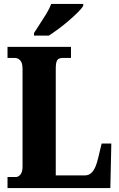

<svg xmlns="http://www.w3.org/2000/svg" viewBox="-20 -951 604 971"><path d="M18 0V-56H62Q73 -56 83.5 -68.5Q94 -81 94 -109V-602Q94 -633 82.5 -645.5Q71 -658 55 -658H18V-714H339V-658H298Q276 -658 269 -646Q262 -634 262 -605V-64H411Q433 -64 449 -84Q465 -104 476 -150L494 -225H543L538 0ZM152 -784Q165 -805 182 -830.5Q199 -856 215 -882.5Q231 -909 239 -931H401V-921Q393 -908 373.5 -888.5Q354 -869 328.5 -847Q303 -825 276 -805Q249 -785 227 -771H152Z"/></svg>

Font: Noto Serif Lao ExtraCondensed Black
Style: Regular
Weight: 900
Width: 2
Designer: Monotype Design Team
Foundry: Monotype Imaging Inc.
Version: Version 2.003; ttfautohint (v1.8.4.7-5d5b)